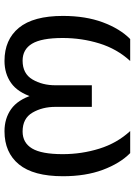

<svg xmlns="http://www.w3.org/2000/svg" viewBox="100 -654 568 807"><g transform="rotate(90 383.5 -250.0)"><path d="M235.4 14.6Q146 14.6 96.2 -46.1Q46.4 -106.9 46.4 -231Q46.4 -326.2 73.2 -398.4Q100.1 -470.7 143.6 -513.7H235.8Q185.1 -458.5 162.1 -384.3Q139.2 -310.1 139.2 -230Q139.2 -141.1 163.1 -101.3Q187 -61.5 234.4 -61.5Q289.1 -61.5 313.5 -103Q337.9 -144.5 337.9 -199.2V-352.5H428.7V-199.2Q428.7 -144.5 452.9 -103Q477.1 -61.5 532.2 -61.5Q579.6 -61.5 603.5 -101.3Q627.4 -141.1 627.4 -230Q627.4 -310.1 604.2 -384.3Q581.1 -458.5 530.3 -513.7H623Q666.5 -470.7 693.4 -398.4Q720.2 -326.2 720.2 -231Q720.2 -106.9 670.4 -46.1Q620.6 14.6 531.2 14.6Q477.5 14.6 438.2 -13.2Q398.9 -41 378.9 -103.5H387.7Q367.7 -41 328.4 -13.2Q289.1 14.6 235.4 14.6Z"/></g></svg>

Font: RobotoFlex
Style: Regular
Weight: 400
Designer: Berlow after Robertson
Foundry: Google
Version: Version 2.136